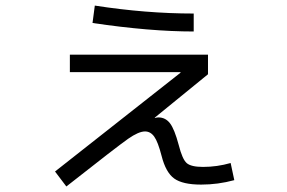

<svg xmlns="http://www.w3.org/2000/svg" viewBox="-20 -634 1040 695"><path d="M232.9 -436H732.9V-365.2L540 -208L541 -207Q548.8 -209 553.2 -209Q579.1 -209 595.5 -187.5Q611.8 -166 627 -108.9Q640.1 -57.1 656 -43.5Q671.9 -29.8 714.8 -29.8Q765.6 -29.8 814.9 -43.9L828.1 18.1Q769 34.2 708 34.2Q641.1 34.2 610.6 12.2Q580.1 -9.8 564.9 -69.8Q551.8 -120.6 538.3 -139.4Q524.9 -158.2 504.9 -158.2Q481.9 -158.2 443.8 -131.6Q405.8 -105 220.2 41L179.2 -13.2L633.8 -371.1L632.8 -373H232.9ZM314.9 -550.8 323.2 -613.8Q508.3 -585 681.2 -585V-520Q522 -520 314.9 -550.8Z"/></svg>

Font: WebKoruri
Style: Regular
Weight: 400
Foundry: lindwurm / mohemohe
Version: Version 1.00